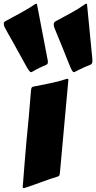

<svg xmlns="http://www.w3.org/2000/svg" viewBox="-68 -962 509 1016"><path d="M71.3 -207Q78.1 -273.9 84 -339.4Q89.8 -404.8 95.2 -473.6Q96.2 -489.7 98.4 -495.8Q100.6 -502 109.4 -503.9Q150.9 -512.2 196.3 -521.2Q241.7 -530.3 284.2 -544.4Q285.6 -544.9 288.6 -544.9Q293.9 -544.9 293.9 -541L250 -57.6Q248.5 -41.5 246.6 -35.4Q244.6 -29.3 235.8 -27.3Q194.3 -14.6 151.9 1.2Q109.4 17.1 62 32.7Q60.5 33.2 57.6 33.2Q52.2 33.2 52.2 28.3Q52.2 27.8 53.2 14.6Q54.2 1.5 55.9 -19Q57.6 -39.6 59.6 -65.4Q61.5 -91.3 63.7 -117.2Q65.9 -143.1 67.9 -166.7Q69.8 -190.4 71.3 -207ZM268.1 -696.8Q259.8 -717.3 254.2 -731Q248.5 -744.6 243.4 -757.1Q238.3 -769.5 232.7 -783.2Q227.1 -796.9 218.8 -817.4Q217.8 -822.3 217 -825.9Q216.3 -829.6 216.3 -832.5Q216.3 -839.8 219.2 -843.5Q222.2 -847.2 228.5 -850.6Q265.1 -871.1 305.4 -892.3Q345.7 -913.6 382.3 -939.9Q382.3 -940.9 384.5 -941.2Q386.7 -941.4 386.7 -941.9Q387.2 -941.9 387.7 -942.1Q388.2 -942.4 388.7 -942.4Q392.6 -942.4 392.6 -938.5L420.4 -652.8Q420.4 -648.4 420.7 -645Q420.9 -641.6 420.9 -639.2Q420.9 -630.9 418.9 -627.2Q417 -623.5 410.6 -619.6Q399.4 -615.2 390.1 -611.3Q380.9 -607.4 371.8 -603.3Q362.8 -599.1 352.5 -594Q342.3 -588.9 329.1 -582Q327.1 -580.1 323.2 -580.1Q318.8 -580.1 314.5 -586.7Q310.1 -593.3 304 -607.2Q297.9 -621.1 289.3 -643.3Q280.8 -665.5 268.1 -696.8ZM23.9 -696.8Q12.7 -717.3 5.1 -731Q-2.4 -744.6 -9.5 -756.8Q-16.6 -769 -24.4 -783Q-32.2 -796.9 -43 -817.4Q-45.9 -822.8 -46.9 -827.9Q-47.9 -833 -47.9 -836.4Q-47.9 -841.8 -45.4 -845Q-43 -848.1 -38.1 -850.6Q-20 -860.8 -0.2 -871.3Q19.5 -881.8 39.6 -892.8Q59.6 -903.8 79.3 -915.5Q99.1 -927.2 117.2 -939.9Q122.1 -942.4 124 -942.4Q127 -942.4 127.9 -938.5L182.6 -652.8Q183.6 -646.5 184.6 -642.3Q185.5 -638.2 185.5 -634.3Q185.5 -629.9 184.1 -626Q182.6 -622.1 177.7 -619.6Q167.5 -615.2 158.9 -611.3Q150.4 -607.4 141.6 -603.3Q132.8 -599.1 123.3 -594Q113.8 -588.9 102.1 -582Q100.1 -580.1 96.7 -580.1Q92.3 -580.1 86.9 -586.7Q81.5 -593.3 73.5 -607.2Q65.4 -621.1 53.5 -643.3Q41.5 -665.5 23.9 -696.8Z"/></svg>

Font: Carter One
Style: Regular
Weight: 400
Designer: vernon adams
Foundry: vernon adams
Version: Version 1.000